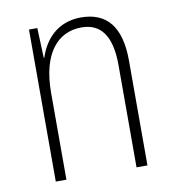

<svg xmlns="http://www.w3.org/2000/svg" viewBox="-66 -599 600 658"><g transform="rotate(-10 233.5 -269.5)"><path d="M258 -539C175 -539 130 -484 111 -425H109L105 -529H76V0H113V-302C113 -439 171 -505 254 -505C319 -505 357 -461 357 -356V0H395V-365C395 -485 346 -539 258 -539Z"/></g></svg>

Font: Noto Sans Gurmukhi Condensed ExtraLight
Style: Regular
Weight: 200
Width: 3
Designer: Jelle Bosma - Monotype Design Team
Foundry: Monotype Imaging Inc.
Version: Version 2.004